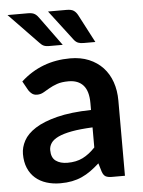

<svg xmlns="http://www.w3.org/2000/svg" viewBox="-53 -773 614 824"><g transform="rotate(-5 254.0 -361.5)"><path d="M10.5 0ZM396.5 0Q379 0 369.5 -5.2Q360 -10.5 354.5 -26.5L343.5 -63Q324 -45.5 305.5 -32.2Q287 -19 267 -10Q247 -1 224.2 3.5Q201.5 8 174 8Q141.5 8 114 -0.8Q86.5 -9.5 66.5 -27Q46.5 -44.5 35.5 -70.5Q24.5 -96.5 24.5 -131Q24.5 -160 39.8 -188.2Q55 -216.5 90.5 -239.2Q126 -262 185 -277Q244 -292 332 -294V-324Q332 -375.5 310 -400.2Q288 -425 246.5 -425Q216.5 -425 196.8 -418Q177 -411 162 -402.2Q147 -393.5 134.8 -386.5Q122.5 -379.5 107.5 -379.5Q94.5 -379.5 85.5 -386.2Q76.5 -393 71 -402L49 -441.5Q137.5 -522.5 262 -522.5Q307 -522.5 342.5 -507.8Q378 -493 402.5 -466.8Q427 -440.5 439.8 -404Q452.5 -367.5 452.5 -324V0ZM212 -77Q250 -77 277.8 -90.8Q305.5 -104.5 332 -132.5V-219Q278 -216.5 241.8 -209.8Q205.5 -203 183.5 -192.5Q161.5 -182 152 -168Q142.5 -154 142.5 -137.5Q142.5 -105 161.8 -91Q181 -77 212 -77ZM265 -731Q285.5 -731 295.5 -724.2Q305.5 -717.5 312.5 -704.5L376 -583H325.5Q311 -583 301.8 -586.8Q292.5 -590.5 284.5 -600.5L185 -731ZM99.5 -731Q109.5 -731 116.5 -729.2Q123.5 -727.5 128.8 -724Q134 -720.5 138.2 -715.8Q142.5 -711 147 -704.5L235.5 -583H177Q163 -583 154.2 -586.8Q145.5 -590.5 136.5 -600.5L10.5 -731Z"/></g></svg>

Font: Lato
Style: Bold
Weight: 700
Designer: Lukasz Dziedzic
Foundry: tyPoland Lukasz Dziedzic
Version: Version 2.007; 2014-02-27